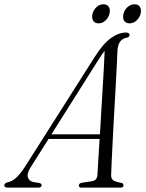

<svg xmlns="http://www.w3.org/2000/svg" viewBox="-64 -856 664 876"><path d="M75 -91.5Q57 -62.5 63.8 -45.2Q70.5 -28 92.5 -24.5L114.5 -21.5Q126 -18.5 126 -11Q126 0 110.5 0H-28Q-44.5 0 -44.5 -11Q-44 -20 -27 -25Q8.5 -30.5 49.5 -94.5L368 -596Q406 -656.5 441.8 -682Q477.5 -707.5 510.5 -707.5Q527 -707.5 527 -696.5Q527 -687 514.5 -684Q496.5 -681.5 485.2 -667.5Q474 -653.5 472 -627Q471.5 -607.5 469.2 -563.5Q467 -519.5 463.8 -461.8Q460.5 -404 457 -341.2Q453.5 -278.5 450.5 -220.5Q447.5 -162.5 445.5 -118.8Q443.5 -75 443 -56Q443 -41.5 451.5 -34.2Q460 -27 490.5 -21.5Q499.5 -19 499.5 -11Q499.5 0 486 0H307Q295.5 0 296 -10Q296 -18 306 -21.5L357.5 -29.5Q379 -34.5 380.5 -57Q381.5 -77 384.2 -121.2Q387 -165.5 390.5 -222H157.5ZM384 -581.5 170.5 -243H392Q395 -295 398.2 -350.5Q401.5 -406 404.8 -458.5Q408 -511 410.2 -554Q412.5 -597 413.5 -624Q407.5 -616.5 400 -606Q392.5 -595.5 384 -581.5ZM385.5 -749.5Q368 -749.5 360.8 -762Q353.5 -774.5 358 -793Q363 -811.5 376.8 -824Q390.5 -836.5 408 -836.5Q425.5 -836.5 432.8 -824Q440 -811.5 435.5 -793Q430.5 -774.5 416.8 -762Q403 -749.5 385.5 -749.5ZM527 -749.5Q509.5 -749.5 502 -762Q494.5 -774.5 499.5 -793Q504 -811.5 518.2 -824Q532.5 -836.5 549.5 -836.5Q567.5 -836.5 574.8 -824Q582 -811.5 577.5 -793Q572.5 -774.5 558.5 -762Q544.5 -749.5 527 -749.5Z"/></svg>

Font: Fraunces 144pt S050 Light
Style: Italic
Weight: 300
Italic angle: -16°
Version: Version 1.000; ttfautohint (v1.8.3)